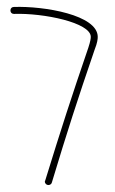

<svg xmlns="http://www.w3.org/2000/svg" viewBox="-20 -358 331 552"><path d="M119 174C124 174 128 171 129 167C174 18 202 -69 252 -215C260 -235 261 -246 261 -252C261 -315 107 -341 20 -338C14 -338 10 -334 10 -328C10 -322 14 -318 20 -318C105 -321 241 -293 241 -252C241 -248 240 -239 234 -221C184 -75 156 12 110 161C109 162 109 163 109 164C109 170 114 174 119 174Z"/></svg>

Font: Mistral SingleLine Outline
Style: Regular
Weight: 300
Designer: François Chastanet, Élisa Garzelli, Anais Alves, Morgane Autin
Foundry: institut supérieur des arts et du design Toulouse / isdaT
Version: Version 1.000;Glyphs 3.3 (3337)